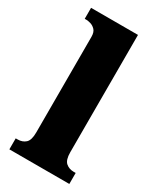

<svg xmlns="http://www.w3.org/2000/svg" viewBox="-193 -826 746 893"><g transform="rotate(30 180.0 -380.0)"><path d="M19 0V-59H29Q55 -59 71.5 -74Q88 -89 88 -130V-644Q88 -669 76.5 -681Q65 -693 51 -697Q37 -701 29 -701H19V-760H271V-130Q271 -89 288 -74Q305 -59 331 -59H341V0Z"/></g></svg>

Font: Noto Serif Armenian SemiCondensed Black
Style: Regular
Weight: 900
Width: 4
Designer: Monotype Design Team
Foundry: Monotype Imaging Inc.
Version: Version 2.008; ttfautohint (v1.8.4.7-5d5b)